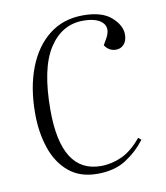

<svg xmlns="http://www.w3.org/2000/svg" viewBox="-67 -579 561 650"><g transform="rotate(-10 214.0 -254.5)"><path d="M261 -523Q326 -523 358 -494.5Q390 -466 390 -435Q390 -413 379 -401Q368 -389 352 -389Q327 -389 313 -411L324 -430Q344 -464 325 -484.5Q306 -505 258 -505Q185 -505 141 -437Q97 -369 97 -226Q97 -10 233 -10Q270 -10 305 -26Q340 -42 373 -82L383 -74Q355 -37 315.5 -11.5Q276 14 217 14Q157 14 118.5 -18.5Q80 -51 62 -105Q44 -159 44 -223Q44 -312 70 -379.5Q96 -447 144.5 -485Q193 -523 261 -523Z"/></g></svg>

Font: Display Extralight
Style: Italic
Weight: 200
Italic angle: -2°
Designer: Latin by Veronika Burian and Jose Scaglione. Greek by Irene Vlachou. Cyrillic by Vera Evstafieva
Foundry: TypeTogether
Version: Version 3.002